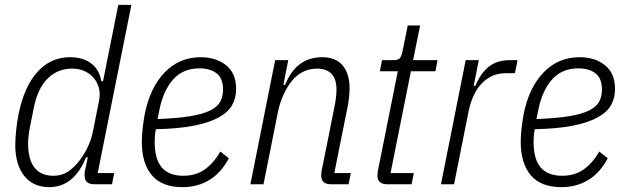

<svg xmlns="http://www.w3.org/2000/svg" viewBox="-20 -760 2582 792"><path d="M369 0Q329 0 329 -36Q329 -42 329.5 -49.5Q330 -57 332 -62L342 -111H335Q285 12 183 12Q117 12 80 -34.5Q43 -81 43 -162Q43 -186 46.5 -221.5Q50 -257 57 -291Q80 -403 134.5 -463.5Q189 -524 269 -524Q322 -524 356 -498.5Q390 -473 398 -425H405L468 -740H522L383 -46H451L442 0ZM200 -35Q228 -35 250 -46Q272 -57 295 -82Q320 -110 338 -145.5Q356 -181 363 -216L389 -347Q394 -373 388 -396.5Q382 -420 367 -438Q352 -456 329 -466.5Q306 -477 278 -477Q218 -477 177 -436.5Q136 -396 120 -318L101 -223Q99 -211 97.5 -196Q96 -181 96 -167Q96 -102 122.5 -68.5Q149 -35 200 -35Z M733 12Q648 12 606.5 -37Q565 -86 565 -175Q565 -201 568.5 -231.5Q572 -262 577 -289Q599 -399 659.5 -461.5Q720 -524 808 -524Q871 -524 912.5 -491Q954 -458 954 -393Q954 -356 937.5 -326.5Q921 -297 882 -275.5Q843 -254 779.5 -241.5Q716 -229 623 -227Q620 -212 619 -198.5Q618 -185 618 -176Q618 -103 647.5 -69Q677 -35 736 -35Q789 -35 826 -62Q863 -89 889 -135L924 -107Q892 -47 843.5 -17.5Q795 12 733 12ZM803 -478Q735 -478 694.5 -432.5Q654 -387 638 -309L630 -269Q711 -272 763.5 -280.5Q816 -289 846.5 -304Q877 -319 888.5 -340.5Q900 -362 900 -390Q900 -437 873.5 -457.5Q847 -478 803 -478Z M1013 0 1115 -512H1169L1149 -410H1156Q1202 -524 1309 -524Q1365 -524 1393.5 -490Q1422 -456 1422 -395Q1422 -363 1414 -320L1359 -46H1427L1418 0H1345Q1305 0 1305 -36Q1305 -42 1306 -50.5Q1307 -59 1309 -66L1360 -321Q1364 -340 1366 -359Q1368 -378 1368 -390Q1368 -435 1347 -456Q1326 -477 1288 -477Q1256 -477 1229.5 -463.5Q1203 -450 1183 -425Q1163 -400 1148.5 -367Q1134 -334 1127 -301L1067 0Z M1577 0Q1537 0 1537 -36Q1537 -42 1538 -50.5Q1539 -59 1541 -66L1621 -466H1547L1556 -512H1602Q1622 -512 1628.5 -519Q1635 -526 1640 -546L1662 -655H1713L1684 -512H1785L1776 -466H1675L1591 -46H1687L1678 0Z M1799 0 1901 -512H1955L1934 -406H1941Q1962 -457 1996 -484.5Q2030 -512 2084 -512H2115L2104 -458H2067Q2035 -458 2010 -446.5Q1985 -435 1965.5 -414Q1946 -393 1933 -364Q1920 -335 1913 -301L1853 0Z M2296 12Q2211 12 2169.5 -37Q2128 -86 2128 -175Q2128 -201 2131.5 -231.5Q2135 -262 2140 -289Q2162 -399 2222.5 -461.5Q2283 -524 2371 -524Q2434 -524 2475.5 -491Q2517 -458 2517 -393Q2517 -356 2500.5 -326.5Q2484 -297 2445 -275.5Q2406 -254 2342.5 -241.5Q2279 -229 2186 -227Q2183 -212 2182 -198.5Q2181 -185 2181 -176Q2181 -103 2210.5 -69Q2240 -35 2299 -35Q2352 -35 2389 -62Q2426 -89 2452 -135L2487 -107Q2455 -47 2406.5 -17.5Q2358 12 2296 12ZM2366 -478Q2298 -478 2257.5 -432.5Q2217 -387 2201 -309L2193 -269Q2274 -272 2326.5 -280.5Q2379 -289 2409.5 -304Q2440 -319 2451.5 -340.5Q2463 -362 2463 -390Q2463 -437 2436.5 -457.5Q2410 -478 2366 -478Z"/></svg>

Font: IBM Plex Sans Condensed Light
Style: Italic
Weight: 300
Width: 3
Italic angle: -11°
Designer: Mike Abbink, Paul van der Laan, Pieter van Rosmalen
Foundry: Bold Monday
Version: Version 1.3